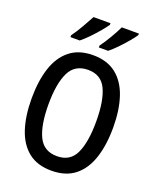

<svg xmlns="http://www.w3.org/2000/svg" viewBox="-170 -1041 940 1150"><g transform="rotate(20 300.0 -465.5)"><path d="M299 10Q209 10 152 -35.5Q95 -81 68 -163.5Q41 -246 41 -357Q41 -468 68 -551Q95 -634 152.5 -680Q210 -726 300 -726Q390 -726 447.5 -680.5Q505 -635 532.5 -552.5Q560 -470 560 -359Q560 -247 532.5 -164Q505 -81 447.5 -35.5Q390 10 299 10ZM301 -83Q385 -83 418.5 -155Q452 -227 452 -358Q452 -490 418.5 -561.5Q385 -633 302 -633Q217 -633 182.5 -561Q148 -489 148 -358Q148 -226 182.5 -154.5Q217 -83 301 -83ZM315 -793Q338 -824 363 -866.5Q388 -909 403 -941H512V-931Q500 -913 476 -884.5Q452 -856 424.5 -827.5Q397 -799 374 -781H315ZM134 -793Q157 -824 181.5 -866.5Q206 -909 223 -941H331V-931Q319 -913 295.5 -885Q272 -857 244 -828Q216 -799 193 -781H134Z"/></g></svg>

Font: Noto Sans Mono Medium
Style: Regular
Weight: 500
Designer: Monotype Design Team
Foundry: Monotype Imaging Inc.
Version: Version 2.014